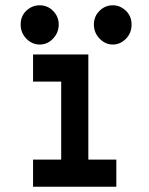

<svg xmlns="http://www.w3.org/2000/svg" viewBox="-20 -706 565 726"><path d="M105 -500H314V-102.5H419.9V0H105V-102.5H211.4V-397.5H105ZM202.1 -613.3Q202.1 -583 180.9 -560.3Q159.7 -537.6 130.4 -537.6Q101.1 -537.6 79.6 -559.8Q58.1 -582 58.1 -613.3Q58.1 -645.5 79.8 -665.8Q101.6 -686 129.9 -686Q160.2 -686 181.2 -664.3Q202.1 -642.6 202.1 -613.3ZM477.5 -613.3Q477.5 -581.1 456.1 -559.3Q434.6 -537.6 406.7 -537.6Q377.9 -537.6 356.4 -560.1Q335 -582.5 335 -613.3Q335 -644 356.2 -665Q377.4 -686 406.7 -686Q434.1 -686 455.8 -665.5Q477.5 -645 477.5 -613.3Z"/></svg>

Font: Anka/Coder Condensed
Style: Bold
Weight: 700
Width: 4
Monospace: yes
Version: Version 001.100